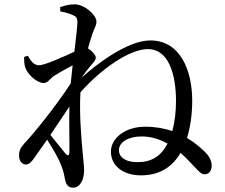

<svg xmlns="http://www.w3.org/2000/svg" viewBox="-20 -815 1040 888"><path d="M183 -431C202 -431 212 -453 233 -466C254 -479 285 -497 316 -513L307 -429C238 -323 135 -196 93 -152C74 -131 68 -116 68 -95C68 -70 83 -54 100 -54C118 -55 129 -71 143 -91L198 -169C224 -129 253 -78 262 -53C272 -29 276 -10 281 16C286 40 296 53 319 53C350 53 369 15 369 -26C369 -50 364 -82 362 -112C357 -169 346 -284 352 -388C450 -499 581 -588 664 -588C758 -588 794 -476 794 -347C794 -297 788 -250 777 -209C741 -221 699 -229 651 -229C561 -229 493 -177 493 -114C493 -46 552 -4 632 -4C722 -4 780 -47 815 -108C843 -83 865 -59 879 -44C901 -21 912 -8 927 -9C947 -9 959 -26 959 -48C959 -74 946 -96 922 -118C905 -134 880 -156 845 -177C860 -226 869 -285 869 -349C869 -488 815 -628 675 -628C568 -628 422 -514 360 -458V-460C374 -479 387 -497 400 -512C414 -528 423 -537 423 -549C423 -560 404 -581 387 -591C393 -614 399 -633 403 -645C414 -683 426 -694 426 -715C426 -746 371 -795 325 -795C301 -795 279 -789 258 -782L259 -762C283 -758 302 -752 315 -746C333 -738 338 -733 338 -711C337 -685 331 -636 324 -576C274 -552 185 -513 160 -513C140 -513 124 -529 109 -557L92 -552C91 -536 92 -521 96 -505C107 -471 150 -431 183 -431ZM755 -151C724 -92 681 -65 615 -65C559 -65 530 -89 530 -120C530 -158 574 -184 635 -184C680 -184 720 -170 755 -151ZM301 -322C299 -238 302 -155 301 -111C300 -94 294 -93 284 -103L213 -191Z"/></svg>

Font: Source Han Serif SC Medium
Style: Regular
Weight: 500
Designer: Ryoko NISHIZUKA 西塚涼子 (kana & ideographs); Frank Grießhammer (Latin, Greek & Cyrillic); Wenlong ZHANG 张文龙 (bopomofo); San
Foundry: Adobe
Version: Version 2.003;hotconv 1.1.1;makeotfexe 2.6.0